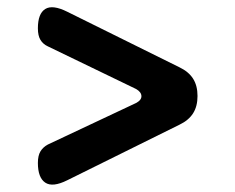

<svg xmlns="http://www.w3.org/2000/svg" viewBox="-20 -591 640 522"><path d="M163 -101Q123 -81 103 -94.5Q83 -108 83 -148Q83 -168 90 -179.5Q97 -191 110 -198L350 -311Q365 -319 364.5 -330Q364 -341 350 -349L110 -465Q97 -471 90 -482.5Q83 -494 83 -514Q83 -554 103 -566.5Q123 -579 163 -559L468 -408Q493 -396 505 -377Q517 -358 517 -330Q517 -302 505 -283Q493 -264 468 -252Z"/></svg>

Font: Maple Mono Normal NL Medium
Style: Regular
Weight: 500
Monospace: yes
Designer: subframe7536
Version: Version 7.000